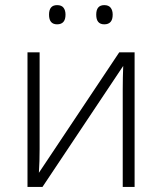

<svg xmlns="http://www.w3.org/2000/svg" viewBox="-20 -737 640 757"><path d="M136.2 -530.8V-149.4Q136.2 -127 135.5 -102.3Q134.8 -77.6 133.3 -55.7L450.2 -530.8H510.7V0H463.9V-384.8Q463.9 -406.7 464.4 -431.4Q464.8 -456.1 465.8 -477.1L147.5 0H88.4V-530.8ZM173.3 -679.2Q173.3 -716.8 205.1 -716.8Q222.7 -716.8 230.5 -706.5Q238.3 -696.3 238.3 -679.2Q238.3 -641.1 205.1 -641.1Q173.3 -641.1 173.3 -679.2ZM359.4 -679.2Q359.4 -716.8 391.1 -716.8Q408.2 -716.8 416.3 -706.5Q424.3 -696.3 424.3 -679.2Q424.3 -641.1 391.1 -641.1Q359.4 -641.1 359.4 -679.2Z"/></svg>

Font: Open Sans Light
Style: Regular
Weight: 300
Designer: Monotype Design Team
Foundry: Monotype Imaging Inc.
Version: Version 3.000; ttfautohint (v1.8.4)